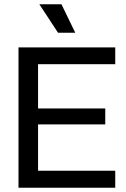

<svg xmlns="http://www.w3.org/2000/svg" viewBox="-20 -883 594 903"><path d="M67 0V-660H159V0ZM115 0V-80H522V0ZM115 -298V-373H475V-298ZM115 -581V-660H522V-581ZM253 -729 165 -863H269L334 -729Z"/></svg>

Font: Bricolage Grotesque 60pt
Style: Regular
Weight: 400
Version: Version 1.001;gftools[0.9.33.dev8+g029e19f]